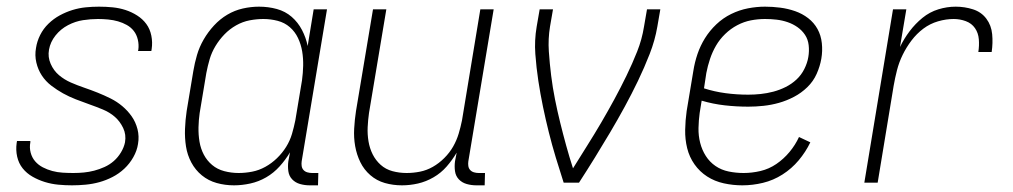

<svg xmlns="http://www.w3.org/2000/svg" viewBox="-20 -548 3040 576"><path d="M196 8Q175 8 154.5 6Q134 4 114.5 -2Q95 -8 77.5 -18Q60 -28 48 -43Q36 -58 31.5 -78Q27 -98 30 -119L31 -125H71V-121Q68 -105 72 -90Q76 -75 85.5 -64Q95 -53 108.5 -46Q122 -39 137 -35Q152 -31 168 -30Q184 -29 200 -29Q216 -29 231.5 -30.5Q247 -32 262.5 -36Q278 -40 293.5 -47Q309 -54 321.5 -65Q334 -76 343 -91Q352 -106 355 -121Q359 -144 349.5 -164Q340 -184 324.5 -197.5Q309 -211 288.5 -219.5Q268 -228 248 -235Q228 -242 207.5 -250Q187 -258 169 -268Q151 -278 134 -291Q117 -304 105.5 -321.5Q94 -339 89 -360.5Q84 -382 88 -404Q91 -424 100.5 -443Q110 -462 125.5 -477Q141 -492 159.5 -502Q178 -512 197.5 -518Q217 -524 237 -526Q257 -528 277 -528Q298 -528 318 -526Q338 -524 356.5 -518Q375 -512 391.5 -501.5Q408 -491 419 -476Q430 -461 434 -441Q438 -421 435 -401L434 -395H394L395 -399Q397 -414 393.5 -429Q390 -444 381.5 -455Q373 -466 360.5 -473Q348 -480 334 -484Q320 -488 304.5 -489.5Q289 -491 274 -491Q252 -491 229 -487.5Q206 -484 184 -472.5Q162 -461 146.5 -441.5Q131 -422 127 -399Q123 -377 132 -356.5Q141 -336 157 -322.5Q173 -309 192.5 -300.5Q212 -292 232.5 -285Q253 -278 273 -270Q293 -262 312 -252.5Q331 -243 347 -229.5Q363 -216 375 -199Q387 -182 392.5 -160.5Q398 -139 394 -116Q391 -96 380 -76.5Q369 -57 353 -42Q337 -27 317.5 -17Q298 -7 278 -1.5Q258 4 237 6Q216 8 196 8Z M682 8Q655 8 630 1Q605 -6 585.5 -22Q566 -38 554 -60.5Q542 -83 538 -108.5Q534 -134 535 -161Q536 -188 540 -215L560 -335Q564 -359 571 -383Q578 -407 591 -429.5Q604 -452 622 -471.5Q640 -491 662 -504Q684 -517 708.5 -522.5Q733 -528 757 -528Q785 -528 810.5 -521Q836 -514 855 -497.5Q874 -481 886 -458Q898 -435 903 -410L921 -520H961L885 -64Q884 -57 885 -50Q886 -43 890.5 -38Q895 -33 902 -31Q909 -29 916 -29H935L934 8H909Q894 8 880 4Q866 0 856.5 -10Q847 -20 845 -34.5Q843 -49 845 -64L850 -91Q837 -69 819 -49Q801 -29 778.5 -16Q756 -3 731 2.5Q706 8 682 8ZM696 -29Q716 -29 736.5 -33Q757 -37 776 -47.5Q795 -58 811 -73.5Q827 -89 838.5 -107.5Q850 -126 856 -146.5Q862 -167 866 -187L886 -307Q889 -329 889.5 -351Q890 -373 886.5 -394Q883 -415 874 -434Q865 -453 849.5 -466.5Q834 -480 813 -485.5Q792 -491 770 -491Q750 -491 729 -487Q708 -483 688.5 -472Q669 -461 653.5 -445Q638 -429 626.5 -410Q615 -391 609 -370.5Q603 -350 599 -329L579 -209Q576 -188 575.5 -166Q575 -144 578.5 -123Q582 -102 591.5 -84Q601 -66 616.5 -53Q632 -40 653 -34.5Q674 -29 696 -29Z M1186 8Q1159 8 1134.5 1Q1110 -6 1091 -22.5Q1072 -39 1061 -61.5Q1050 -84 1045.5 -109.5Q1041 -135 1042.5 -162Q1044 -189 1048 -215L1099 -520H1139L1087 -209Q1084 -188 1083 -166.5Q1082 -145 1085.5 -124Q1089 -103 1098 -85Q1107 -67 1122 -53.5Q1137 -40 1157.5 -34.5Q1178 -29 1200 -29Q1220 -29 1240 -33Q1260 -37 1278.5 -47.5Q1297 -58 1313 -74Q1329 -90 1339.5 -108.5Q1350 -127 1356 -147Q1362 -167 1366 -187L1421 -520H1461L1385 -64Q1384 -57 1385 -50Q1386 -43 1390.5 -38Q1395 -33 1402 -31Q1409 -29 1416 -29H1435L1434 8H1409Q1394 8 1380 4Q1366 0 1356.5 -10Q1347 -20 1345 -34.5Q1343 -49 1345 -64L1350 -90Q1337 -68 1320 -48.5Q1303 -29 1280.5 -16Q1258 -3 1234 2.5Q1210 8 1186 8Z M1671 0Q1659 -37 1647.5 -75Q1636 -113 1626.5 -151Q1617 -189 1609 -227.5Q1601 -266 1595 -305.5Q1589 -345 1586 -386Q1583 -427 1590 -468L1599 -520H1639L1630 -468Q1624 -431 1626.5 -394Q1629 -357 1633.5 -321Q1638 -285 1645 -250Q1652 -215 1660.5 -180.5Q1669 -146 1678.5 -111.5Q1688 -77 1699 -43Q1720 -77 1741.5 -111Q1763 -145 1783.5 -180Q1804 -215 1823 -250Q1842 -285 1859.5 -321Q1877 -357 1891.5 -393.5Q1906 -430 1912 -468L1921 -520H1961L1952 -468Q1945 -427 1929 -386Q1913 -345 1894 -305.5Q1875 -266 1854 -227.5Q1833 -189 1810.5 -151Q1788 -113 1764.5 -75Q1741 -37 1717 0Z M2207 8Q2179 8 2151.5 2Q2124 -4 2101.5 -18.5Q2079 -33 2063.5 -55Q2048 -77 2041.5 -103.5Q2035 -130 2035.5 -158.5Q2036 -187 2040 -215L2060 -335Q2064 -361 2072.5 -386Q2081 -411 2095 -433.5Q2109 -456 2129 -475Q2149 -494 2173.5 -506Q2198 -518 2224 -523Q2250 -528 2275 -528Q2298 -528 2321 -525Q2344 -522 2365.5 -514.5Q2387 -507 2404.5 -493.5Q2422 -480 2432.5 -461Q2443 -442 2445.5 -418.5Q2448 -395 2444 -372Q2440 -349 2430 -326.5Q2420 -304 2402 -286.5Q2384 -269 2362 -257.5Q2340 -246 2317 -239.5Q2294 -233 2270.5 -230.5Q2247 -228 2225 -228Q2189 -228 2154 -232Q2119 -236 2085 -246L2079 -209Q2076 -187 2075.5 -164Q2075 -141 2080.5 -119.5Q2086 -98 2097.5 -80Q2109 -62 2126.5 -50Q2144 -38 2166 -33.5Q2188 -29 2211 -29Q2236 -29 2261.5 -35Q2287 -41 2309 -56Q2331 -71 2348.5 -92Q2366 -113 2377 -137L2411 -121Q2397 -92 2376 -67Q2355 -42 2327.5 -24.5Q2300 -7 2269 0.5Q2238 8 2207 8ZM2225 -264Q2243 -264 2262 -266Q2281 -268 2300 -273Q2319 -278 2337 -287Q2355 -296 2369.5 -309.5Q2384 -323 2393 -341Q2402 -359 2405 -377Q2408 -395 2406 -412.5Q2404 -430 2395 -443.5Q2386 -457 2372.5 -466.5Q2359 -476 2343 -481.5Q2327 -487 2310 -489Q2293 -491 2275 -491Q2254 -491 2233 -487Q2212 -483 2192 -472.5Q2172 -462 2155.5 -446Q2139 -430 2128 -411Q2117 -392 2110 -371Q2103 -350 2099 -329L2092 -283Q2123 -273 2156.5 -268.5Q2190 -264 2225 -264Z M2573 0 2659 -520H2699L2680 -407Q2692 -432 2709 -454.5Q2726 -477 2747.5 -494.5Q2769 -512 2795 -520Q2821 -528 2847 -528Q2874 -528 2899 -520Q2924 -512 2939 -492Q2954 -472 2956.5 -445.5Q2959 -419 2955 -392H2915Q2918 -411 2916.5 -430Q2915 -449 2905 -463.5Q2895 -478 2877.5 -484.5Q2860 -491 2841 -491Q2818 -491 2794 -484Q2770 -477 2750 -462Q2730 -447 2714.5 -426.5Q2699 -406 2688 -383.5Q2677 -361 2671 -337.5Q2665 -314 2661 -291L2613 0Z"/></svg>

Font: Iosevka Term Curly Extralight
Style: Italic
Weight: 200
Italic angle: -9°
Designer: Belleve Invis
Foundry: Belleve Invis
Version: Version 32.3.0